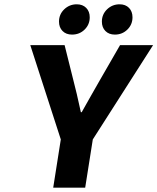

<svg xmlns="http://www.w3.org/2000/svg" viewBox="-20 -868 728 888"><path d="M313 -708Q285.6 -708 269.3 -724.6Q252.9 -741.2 252.9 -768.1Q252.9 -801.8 277.1 -825Q301.3 -848.1 335 -848.1Q362.3 -848.1 378.7 -831.5Q395 -814.9 395 -788.1Q395 -754.4 371.3 -731.2Q347.7 -708 313 -708ZM511.2 -708Q483.9 -708 467.5 -724.6Q451.2 -741.2 451.2 -768.1Q451.2 -801.8 475.3 -825Q499.5 -848.1 533.2 -848.1Q560.5 -848.1 576.7 -831.5Q592.8 -814.9 592.8 -788.1Q592.8 -754.4 569.1 -731.2Q545.4 -708 511.2 -708ZM226.1 0 261.2 -223.1 120.1 -659.2H278.8L318.8 -499Q333.5 -443.8 354 -349.1H357.9Q372.1 -374 399.9 -423.6Q427.7 -473.1 442.9 -499L535.2 -659.2H688L409.2 -223.1L374 0Z"/></svg>

Font: Office Code Pro D Bold Italic
Style: Regular
Weight: 700
Italic angle: -9°
Designer: Nathan Rutzky & Paul D. Hunt
Foundry: Adobe Systems Incorporated
Version: Version 1.004;PS 001.004;hotconv 1.0.70;makeotf.lib2.5.58329